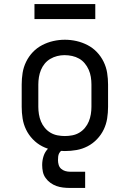

<svg xmlns="http://www.w3.org/2000/svg" viewBox="-20 -737 640 947"><path d="M300 8Q271 8 242.5 3Q214 -2 188 -15.5Q162 -29 141.5 -50.5Q121 -72 108.5 -98Q96 -124 91.5 -152.5Q87 -181 87 -210V-320Q87 -349 91.5 -377.5Q96 -406 109 -432.5Q122 -459 142 -480Q162 -501 188 -514.5Q214 -528 242.5 -534.5Q271 -541 300 -541Q329 -541 357.5 -534.5Q386 -528 412 -514.5Q438 -501 458 -480Q478 -459 491 -432.5Q504 -406 508.5 -377.5Q513 -349 513 -320V-210Q513 -181 508.5 -152.5Q504 -124 491.5 -98Q479 -72 458.5 -50.5Q438 -29 412 -15.5Q386 -2 357.5 3Q329 8 300 8ZM300 -66Q318 -66 336.5 -69.5Q355 -73 371 -82.5Q387 -92 399 -106.5Q411 -121 418 -138Q425 -155 428 -173.5Q431 -192 431 -210V-320Q431 -339 428 -357.5Q425 -376 417.5 -393Q410 -410 398 -424.5Q386 -439 370 -448Q354 -457 335.5 -461Q317 -465 298 -465Q280 -465 262 -460.5Q244 -456 228 -446.5Q212 -437 200.5 -423Q189 -409 182 -392Q175 -375 172 -356.5Q169 -338 169 -320V-210Q169 -192 172 -173.5Q175 -155 182 -138Q189 -121 201 -106.5Q213 -92 229 -82.5Q245 -73 263.5 -69.5Q282 -66 300 -66ZM325 190Q308 190 291 188Q274 186 258.5 180.5Q243 175 229 165Q215 155 205 141Q195 127 191.5 110.5Q188 94 188 77Q188 54 195 32.5Q202 11 218 -5Q234 -21 256 -27.5Q278 -34 300 -34V0Q291 0 283.5 5.5Q276 11 272 18.5Q268 26 267 35Q266 44 266 53Q266 65 269.5 76.5Q273 88 281.5 95.5Q290 103 301.5 106.5Q313 110 325 110H400V190ZM150 -643V-717H450V-643Z"/></svg>

Font: Iosevka Curly Slab Extended
Style: Regular
Weight: 400
Width: 7
Monospace: yes
Designer: Belleve Invis
Foundry: Belleve Invis
Version: Version 11.1.0; ttfautohint (v1.8.3)